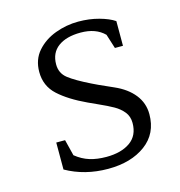

<svg xmlns="http://www.w3.org/2000/svg" viewBox="-90 -644 689 736"><g transform="rotate(-15 254.5 -275.5)"><path d="M119 -137 135 -73Q161 -52 190 -43Q219 -34 256 -34Q315 -34 350.5 -59Q386 -84 386 -134Q386 -160 371.5 -178Q357 -196 335 -208.5Q313 -221 275 -238L240 -254Q171 -286 131 -322.5Q91 -359 91 -415Q91 -464 120 -497Q149 -530 193.5 -546.5Q238 -563 285 -563Q329 -563 367 -552.5Q405 -542 427 -527V-429H395L377 -486Q343 -520 283 -520Q226 -520 193.5 -496Q161 -472 161 -426Q161 -391 188 -370Q215 -349 272 -321L297 -309Q305 -305 354 -283.5Q403 -262 430 -228Q457 -194 457 -150Q457 -73 399.5 -30.5Q342 12 251 12Q158 12 84 -30V-137Z"/></g></svg>

Font: Martel Light
Style: Regular
Weight: 300
Designer: Dan Reynolds
Foundry: Dan Reynolds
Version: Version 1.001; ttfautohint (v1.1) -l 5 -r 5 -G 72 -x 0 -D la